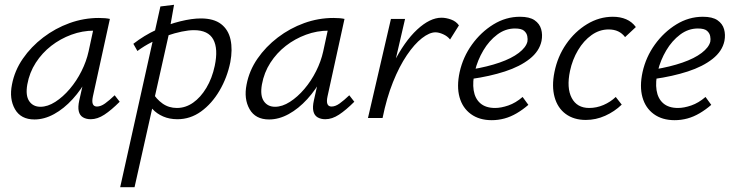

<svg xmlns="http://www.w3.org/2000/svg" viewBox="-20 -493 3059 802"><path d="M124 6Q67 6 42.5 -37Q18 -80 30 -140Q41 -198 75.5 -248Q110 -298 160.5 -336.5Q211 -375 270.5 -396.5Q330 -418 393 -418Q408 -418 419 -417Q430 -416 439 -414L368 -90Q359 -48 385 -48Q401 -48 419 -61Q437 -74 459 -95L480 -68Q445 -33 416 -14Q387 5 359 5Q340 5 326.5 -3Q313 -11 309 -28.5Q305 -46 311 -73L349 -243L386 -277Q374 -221 347 -170Q320 -119 283.5 -79Q247 -39 206 -16.5Q165 6 124 6ZM149 -47Q179 -47 211 -67.5Q243 -88 271.5 -121.5Q300 -155 320.5 -196Q341 -237 350 -278L374 -389L407 -362Q400 -364 391 -364.5Q382 -365 373 -365Q324 -365 278 -348Q232 -331 194 -301.5Q156 -272 129.5 -231Q103 -190 94 -140Q86 -94 102 -70.5Q118 -47 149 -47Z M482 289 650 -466 707 -473 685 -349 542 289ZM721 5Q688 5 661.5 -6.5Q635 -18 617 -37.5Q599 -57 591 -80L616 -108Q633 -79 659 -60.5Q685 -42 719 -42Q755 -42 786.5 -64Q818 -86 842 -126Q866 -166 877 -218Q892 -289 871 -328Q850 -367 790 -367Q768 -367 739 -361Q710 -355 678 -344Q646 -333 614 -317Q582 -301 554 -280L537 -310Q582 -345 633 -368.5Q684 -392 733 -404Q782 -416 819 -416Q873 -416 903.5 -392.5Q934 -369 943 -327.5Q952 -286 942 -233Q929 -169 897 -114.5Q865 -60 820 -27.5Q775 5 721 5Z M1104 6Q1047 6 1022.5 -37Q998 -80 1010 -140Q1021 -198 1055.5 -248Q1090 -298 1140.5 -336.5Q1191 -375 1250.5 -396.5Q1310 -418 1373 -418Q1388 -418 1399 -417Q1410 -416 1419 -414L1348 -90Q1339 -48 1365 -48Q1381 -48 1399 -61Q1417 -74 1439 -95L1460 -68Q1425 -33 1396 -14Q1367 5 1339 5Q1320 5 1306.5 -3Q1293 -11 1289 -28.5Q1285 -46 1291 -73L1329 -243L1366 -277Q1354 -221 1327 -170Q1300 -119 1263.5 -79Q1227 -39 1186 -16.5Q1145 6 1104 6ZM1129 -47Q1159 -47 1191 -67.5Q1223 -88 1251.5 -121.5Q1280 -155 1300.5 -196Q1321 -237 1330 -278L1354 -389L1387 -362Q1380 -364 1371 -364.5Q1362 -365 1353 -365Q1304 -365 1258 -348Q1212 -331 1174 -301.5Q1136 -272 1109.5 -231Q1083 -190 1074 -140Q1066 -94 1082 -70.5Q1098 -47 1129 -47Z M1545 0Q1575 -133 1622 -226.5Q1669 -320 1722.5 -369.5Q1776 -419 1824 -419Q1843 -419 1864 -411.5Q1885 -404 1897 -387L1860 -328Q1849 -342 1831 -350Q1813 -358 1799 -358Q1774 -358 1742.5 -333.5Q1711 -309 1679.5 -262.5Q1648 -216 1621.5 -150Q1595 -84 1578 0ZM1517 0 1613 -414H1672L1576 0Z M2034 9Q1982 9 1947 -16.5Q1912 -42 1899.5 -87Q1887 -132 1900 -192Q1914 -255 1951.5 -307Q1989 -359 2041 -391Q2093 -423 2152 -423Q2192 -423 2213 -408.5Q2234 -394 2240.5 -371Q2247 -348 2242 -322Q2233 -279 2192.5 -247Q2152 -215 2089 -194.5Q2026 -174 1948 -163L1950 -203Q2016 -214 2066.5 -231.5Q2117 -249 2147 -272Q2177 -295 2183 -319Q2185 -329 2182.5 -342Q2180 -355 2169 -364.5Q2158 -374 2131 -374Q2091 -374 2057 -348.5Q2023 -323 1999 -282.5Q1975 -242 1964 -197Q1953 -151 1958.5 -116Q1964 -81 1986.5 -61.5Q2009 -42 2048 -42Q2073 -42 2103.5 -52.5Q2134 -63 2163 -88L2187 -55Q2164 -35 2138.5 -20Q2113 -5 2087 2Q2061 9 2034 9Z M2427 8Q2377 8 2343 -17Q2309 -42 2296.5 -87.5Q2284 -133 2296 -192Q2309 -257 2345 -309Q2381 -361 2432 -392Q2483 -423 2540 -423Q2571 -423 2595.5 -412.5Q2620 -402 2636 -380L2591 -338Q2579 -354 2562 -362Q2545 -370 2522 -370Q2484 -370 2451 -346.5Q2418 -323 2394.5 -283.5Q2371 -244 2361 -197Q2346 -126 2368 -84Q2390 -42 2441 -42Q2472 -42 2501 -54.5Q2530 -67 2552 -88L2577 -56Q2547 -27 2508 -9.5Q2469 8 2427 8Z M2798 9Q2746 9 2711 -16.5Q2676 -42 2663.5 -87Q2651 -132 2664 -192Q2678 -255 2715.5 -307Q2753 -359 2805 -391Q2857 -423 2916 -423Q2956 -423 2977 -408.5Q2998 -394 3004.5 -371Q3011 -348 3006 -322Q2997 -279 2956.5 -247Q2916 -215 2853 -194.5Q2790 -174 2712 -163L2714 -203Q2780 -214 2830.5 -231.5Q2881 -249 2911 -272Q2941 -295 2947 -319Q2949 -329 2946.5 -342Q2944 -355 2933 -364.5Q2922 -374 2895 -374Q2855 -374 2821 -348.5Q2787 -323 2763 -282.5Q2739 -242 2728 -197Q2717 -151 2722.5 -116Q2728 -81 2750.5 -61.5Q2773 -42 2812 -42Q2837 -42 2867.5 -52.5Q2898 -63 2927 -88L2951 -55Q2928 -35 2902.5 -20Q2877 -5 2851 2Q2825 9 2798 9Z"/></svg>

Font: Ysabeau
Style: Italic
Weight: 400
Italic angle: -12°
Designer: Christian Thalmann (Catharsis Fonts)
Version: Version 2.000;gftools[0.9.27.dev2+g8671c4b]